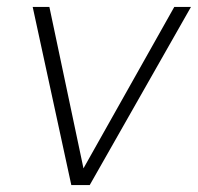

<svg xmlns="http://www.w3.org/2000/svg" viewBox="-20 -532 569 552"><path d="M185 0 74 -512H122L220 -48L481 -512H529L238 0Z"/></svg>

Font: DM Sans 12pt ExtraLight
Style: Italic
Weight: 250
Italic angle: -10°
Version: Version 4.004;gftools[0.9.30]